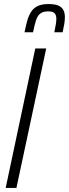

<svg xmlns="http://www.w3.org/2000/svg" viewBox="-20 -927 340 947"><path d="M8 0 154 -688H208L61 0ZM101 -768Q107 -798 114 -823.5Q121 -849 133 -868Q145 -887 165.5 -897Q186 -907 219 -907Q251 -907 268 -899.5Q285 -892 292.5 -877.5Q300 -863 300 -843Q300 -827 297 -808.5Q294 -790 289 -768H248Q252 -788 255 -805Q258 -822 258 -834Q258 -852 249.5 -861.5Q241 -871 218 -871Q192 -871 178 -859.5Q164 -848 157 -825Q150 -802 143 -768Z"/></svg>

Font: Saira ExtraCondensed Light
Style: Italic
Weight: 300
Width: 2
Italic angle: -12°
Designer: Hector Gatti with collaboration of the Omnibus-Type team
Foundry: Omnibus-Type
Version: Version 1.101